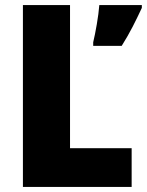

<svg xmlns="http://www.w3.org/2000/svg" viewBox="-20 -734 577 754"><path d="M70 0H497V-152H255V-714H70ZM537 -703V-714H370C367 -672 355 -605 346 -568V-554H458C492 -608 513 -652 537 -703Z"/></svg>

Font: Noto Sans Thai Looped SemiCondensed Black
Style: Regular
Weight: 900
Width: 4
Designer: Sasikarn Vongin, Ben Mitchell
Foundry: The Fontpad Ltd
Version: Version 1.001